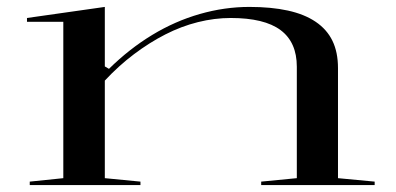

<svg xmlns="http://www.w3.org/2000/svg" viewBox="-20 -535 1144 555"><path d="M1063 -10V0H735V-10L838 -20V-342Q838 -413 791 -448Q744 -483 647 -483Q600 -483 552 -471Q504 -459 458 -435.5Q412 -412 367.5 -378.5Q323 -345 283 -302V-20L386 -10V0H66V-10L163 -20V-472H58V-483L283 -515V-343L295 -336Q354 -394 420 -434Q486 -474 557.5 -494.5Q629 -515 701 -515Q764 -515 812 -504.5Q860 -494 892.5 -472Q925 -450 941 -417Q957 -384 957 -338V-20Z"/></svg>

Font: Kalnia Expanded Light
Style: Regular
Weight: 300
Width: 7
Designer: Frida Medrano
Foundry: Frida Medrano
Version: Version 1.105